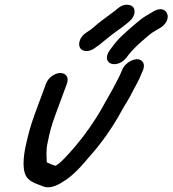

<svg xmlns="http://www.w3.org/2000/svg" viewBox="-20 -765 735 818"><path d="M176.2 -409 127.8 -278C109.6 -228.9 100.6 -192.6 89.6 -144.3C80 -98.7 70.9 -30.2 100.5 -2.6C114.3 11.2 136.2 18.9 153.4 24.9C160.2 27.2 176.6 38.4 205.9 29.7C223.2 24.6 235.6 17.8 249.8 8.3C296.3 -19.4 334.3 -66.3 365.3 -102.7C412.1 -154.5 462.5 -226.5 497.5 -291.8C511.3 -317.1 528.9 -341.9 543.4 -372.1C555.5 -396.5 571.5 -421 583.5 -453C584.7 -455.6 586.3 -459.3 589 -465.2C593.3 -475.1 595 -488.9 590 -497.9C572 -530.9 516.5 -502.9 502.2 -470.9L496.4 -457.9C496.2 -457.5 495.8 -456.6 495.6 -456C490.9 -443.1 482.1 -428.1 474 -411.7C456.9 -377.7 436 -344.5 416 -307.3C384.8 -250.7 341.5 -189.7 301.2 -142.2C272.9 -110.2 244.1 -75.2 221.4 -61.7C219.1 -60.3 218.9 -60.2 216.4 -58.7C207.7 -61.3 199.1 -64.4 190.1 -68.4C181.5 -72 179.3 -73.7 179.3 -73.8C178.6 -93.5 175.3 -125.7 183 -157.7C192.4 -204.8 199.7 -231.8 216.8 -278L265.2 -409C274.1 -433.1 262.6 -454 237.4 -454C212.2 -454 185.1 -433.1 176.2 -409ZM517.9 -518.6 527.8 -531.7C543.2 -551.1 567.2 -574.6 584.5 -589.4L613.8 -614.5C622.8 -622.3 631.3 -628.3 641 -633.7L660.1 -644.7C721.9 -679.7 692.6 -750.7 635.1 -717L615.4 -705.4C599.3 -696.7 580.6 -683.8 565.4 -670.6C539.4 -648.6 530.1 -641.2 503.2 -616.1C479.8 -593.6 473.9 -586 457.2 -564L450 -554.4C426 -522.7 435 -501.9 451.6 -494.5C467.3 -487.6 496.6 -491.9 517.9 -518.6ZM382.5 -559.3 392.8 -566.8C400.2 -571.8 408.1 -577.7 417.3 -585.5C423.5 -590.1 434.2 -598.7 445.5 -608.4C462.7 -623.1 496.7 -644.9 517.2 -662.2L530.2 -673.1C555.6 -694.2 558.2 -721.5 547.3 -734.6C536.3 -747.7 506.9 -750.7 482.3 -729.6L471.3 -720.2C452.7 -705.7 422.4 -684.9 397.7 -665C375.8 -646.3 373.3 -643.1 357.7 -632.9L347 -625.8C317.4 -606.3 311.7 -574.5 322 -559.4C331.4 -545.8 357.9 -541.4 382.5 -559.3Z"/></svg>

Font: Just Breathe
Style: BdObl7
Weight: 400
Foundry: Cannot Into Space Fonts
Version: Version 0.72